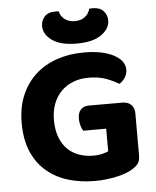

<svg xmlns="http://www.w3.org/2000/svg" viewBox="-58 -888 774 954"><g transform="rotate(-5 329.5 -411.0)"><path d="M606 -92Q606 -63 595 -49Q584 -35 560 -21Q546 -13 526 -6Q506 1 481.5 6Q457 11 430.5 14Q404 17 378 17Q306 17 244.5 -1.5Q183 -20 137 -59Q91 -98 65 -158Q39 -218 39 -302Q39 -381 65.5 -441.5Q92 -502 137.5 -542.5Q183 -583 244.5 -603.5Q306 -624 377 -624Q470 -624 525 -595Q580 -566 580 -521Q580 -498 568 -480.5Q556 -463 540 -453Q515 -469 477.5 -483Q440 -497 389 -497Q347 -497 312.5 -483.5Q278 -470 253 -445Q228 -420 214 -384Q200 -348 200 -303Q200 -254 213.5 -217.5Q227 -181 251 -157Q275 -133 308.5 -121Q342 -109 381 -109Q405 -109 424.5 -114Q444 -119 455 -124V-237H340Q334 -247 329 -263Q324 -279 324 -297Q324 -329 339 -344Q354 -359 378 -359H546Q574 -359 590 -343.5Q606 -328 606 -300ZM347 -783Q378 -783 397.5 -798.5Q417 -814 423 -838Q428 -839 432 -839Q436 -839 441 -839Q476 -839 494 -819Q512 -799 512 -773Q512 -731 469.5 -701Q427 -671 347 -671Q266 -671 224 -701Q182 -731 182 -773Q182 -799 199.5 -819Q217 -839 253 -839Q258 -839 262 -839Q266 -839 271 -838Q276 -814 296 -798.5Q316 -783 347 -783Z"/></g></svg>

Font: Baloo Chettan 2
Style: Bold
Weight: 700
Designer: Maithili Shingre, Unnati Kotecha and Ek Type
Foundry: Ek Type
Version: Version 1.640;hotconv 1.0.111;makeotfexe 2.5.65597; ttfautoh